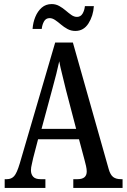

<svg xmlns="http://www.w3.org/2000/svg" viewBox="-20 -923 622 943"><path d="M3 0V-43H14Q36 -43 49.5 -58Q63 -73 77 -120L251 -714H338L514 -92Q522 -64 536 -53.5Q550 -43 574 -43H582V0H340V-43H361Q406 -43 406 -81Q406 -92 402.5 -108Q399 -124 395 -138L368 -239H167L143 -147Q141 -135 136.5 -117.5Q132 -100 132 -87Q132 -67 143 -55Q154 -43 179 -43H203V0ZM184 -290H354L304 -481Q294 -524 285 -559Q276 -594 271 -622Q265 -594 256.5 -560Q248 -526 238 -490ZM350 -771Q329 -771 311.5 -780.5Q294 -790 279.5 -802.5Q265 -815 251 -824.5Q237 -834 224 -834Q205 -834 196 -817.5Q187 -801 185 -781H140Q142 -812 153.5 -840Q165 -868 185 -885.5Q205 -903 234 -903Q254 -903 271 -893.5Q288 -884 302.5 -871.5Q317 -859 330.5 -849.5Q344 -840 358 -840Q376 -840 385.5 -856Q395 -872 397 -893H441Q438 -845 414.5 -808Q391 -771 350 -771Z"/></svg>

Font: Noto Serif Hebrew ExtraCondensed Medium
Style: Regular
Weight: 500
Width: 2
Designer: Monotype Design Team
Foundry: Monotype Imaging Inc.
Version: Version 2.004; ttfautohint (v1.8.4.7-5d5b)